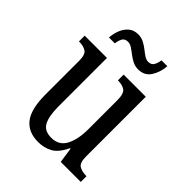

<svg xmlns="http://www.w3.org/2000/svg" viewBox="-210 -845 969 969"><g transform="rotate(45 274.0 -361.0)"><path d="M232 10Q161 10 125 -36.5Q89 -83 89 -186V-427Q89 -471 70 -483Q51 -495 23 -495H19V-536H178V-189Q178 -122 196 -87Q214 -52 264 -52Q318 -52 342 -97Q366 -142 366 -215V-422Q366 -470 347 -482.5Q328 -495 300 -495H297V-536H455V-109Q455 -64 475 -52.5Q495 -41 523 -41H527V0H384L372 -82H368Q343 -28 309 -9Q275 10 232 10ZM330 -606Q308 -606 289.5 -615.5Q271 -625 255 -637.5Q239 -650 224.5 -659.5Q210 -669 196 -669Q173 -669 164.5 -652.5Q156 -636 154 -616H112Q114 -645 124.5 -671.5Q135 -698 155 -715Q175 -732 206 -732Q228 -732 246.5 -722.5Q265 -713 280.5 -700.5Q296 -688 310.5 -678.5Q325 -669 339 -669Q361 -669 370 -685.5Q379 -702 381 -722H423Q420 -677 397.5 -641.5Q375 -606 330 -606Z"/></g></svg>

Font: Noto Serif Condensed
Style: Regular
Weight: 400
Width: 3
Designer: Monotype Design Team
Foundry: Monotype Imaging Inc.
Version: Version 2.013; ttfautohint (v1.8.4.7-5d5b)